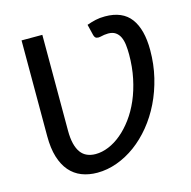

<svg xmlns="http://www.w3.org/2000/svg" viewBox="-107 -832 942 946"><g transform="rotate(-15 364.0 -359.0)"><path d="M416.5 -708Q440.5 -716.5 461.8 -721.2Q483 -726 509.5 -726Q599 -726 640.8 -669.8Q682.5 -613.5 682.5 -508.5Q682.5 -436 666.5 -369.5Q650.5 -303 622.5 -245.8Q594.5 -188.5 556 -141.5Q517.5 -94.5 472.2 -61.2Q427 -28 376.8 -9.8Q326.5 8.5 275.5 8.5Q232 8.5 196.2 -5.5Q160.5 -19.5 135.2 -48.8Q110 -78 96.2 -122.8Q82.5 -167.5 82.5 -229.5V-718H188.5V-229.5Q188.5 -190 195.5 -162.2Q202.5 -134.5 215.5 -116.8Q228.5 -99 247.8 -90.8Q267 -82.5 291 -82.5Q323.5 -82.5 357.5 -96.5Q391.5 -110.5 423.2 -137Q455 -163.5 483 -201.5Q511 -239.5 531.8 -287.5Q552.5 -335.5 564.5 -392.8Q576.5 -450 576.5 -514.5Q576.5 -540.5 573.8 -563.5Q571 -586.5 563 -603.5Q555 -620.5 540.5 -630.5Q526 -640.5 503 -640.5Q493.5 -640.5 483 -639Q472.5 -637.5 463 -635Q453 -632.5 443.5 -635Q434 -637.5 430 -652.5L416.5 -708Z"/></g></svg>

Font: Lato 2
Style: Regular
Weight: 500
Designer: Lukasz Dziedzic with Adam Twardoch and Botio Nikoltchev
Foundry: tyPoland Lukasz Dziedzic
Version: Version 2.015; 2015-08-06; http://www.latofonts.com/